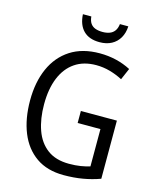

<svg xmlns="http://www.w3.org/2000/svg" viewBox="-134 -1008 902 1109"><g transform="rotate(15 317.5 -453.5)"><path d="M355 -374H570.3V-26.4Q520.5 -8.3 467.8 0.7Q415 9.8 354.5 9.8Q255.4 9.8 189 -36.6Q122.6 -83 89.1 -165.8Q55.7 -248.5 55.7 -357.9Q55.7 -466.8 92.3 -549.3Q128.9 -631.8 200.2 -678Q271.5 -724.1 375 -724.1Q426.8 -724.1 473.6 -712.9Q520.5 -701.7 561.5 -680.2L531.7 -611.3Q495.1 -630.4 455.1 -641.6Q415 -652.8 373 -652.8Q298.3 -652.8 246.3 -617.4Q194.3 -582 167 -515.9Q139.6 -449.7 139.6 -356.9Q139.6 -270 163.3 -203.4Q187 -136.7 237.3 -99.1Q287.6 -61.5 367.2 -61.5Q405.8 -61.5 435.8 -66.4Q465.8 -71.3 491.2 -79.1V-302.2H355ZM493.2 -917Q491.2 -877 474.1 -847.4Q457 -817.9 427 -801.8Q397 -785.6 355.5 -785.6Q293 -785.6 259 -819.8Q225.1 -854 221.7 -917H272Q274.4 -891.1 284.9 -876Q295.4 -860.8 313.7 -854Q332 -847.2 357.4 -847.2Q380.9 -847.2 399.2 -854Q417.5 -860.8 428.7 -876.2Q439.9 -891.6 442.9 -917Z"/></g></svg>

Font: Open Sans SemiCondensed
Style: Regular
Weight: 400
Width: 4
Designer: Monotype Design Team
Foundry: Monotype Imaging Inc.
Version: Version 3.000